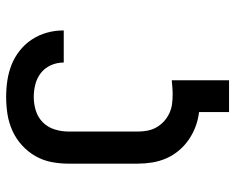

<svg xmlns="http://www.w3.org/2000/svg" viewBox="-92 -692 783 640"><g transform="rotate(-90 300.0 -371.5)"><path d="M247 0V-100Q222 -103 199 -111.5Q176 -120 155.5 -134Q135 -148 119 -167Q103 -186 93 -208.5Q83 -231 79 -255.5Q75 -280 75 -304V-535Q75 -564 80.5 -592.5Q86 -621 100.5 -646Q115 -671 136.5 -690.5Q158 -710 184.5 -722Q211 -734 239.5 -738.5Q268 -743 297 -743Q325 -743 352 -739Q379 -735 404.5 -725Q430 -715 452 -697.5Q474 -680 489 -657Q504 -634 511.5 -607.5Q519 -581 519 -553Q519 -553 519 -552.5Q519 -552 519 -551H412Q412 -552 412 -552Q412 -552 412 -552Q412 -574 403 -594Q394 -614 377.5 -627Q361 -640 340 -645.5Q319 -651 297 -651Q274 -651 251.5 -644Q229 -637 212.5 -620.5Q196 -604 189 -581Q182 -558 182 -535V-304Q182 -288 185 -272Q188 -256 196 -242Q204 -228 216 -217Q228 -206 243 -199Q258 -192 274 -190Q290 -188 306 -188Q318 -188 330 -189Q342 -190 353 -191V0Z"/></g></svg>

Font: Zed Mono Semibold Extended
Style: Regular
Weight: 600
Width: 7
Monospace: yes
Designer: Belleve Invis
Foundry: Belleve Invis
Version: Version 1.0.0; ttfautohint (v1.8.4)